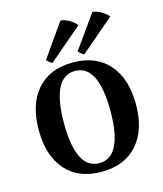

<svg xmlns="http://www.w3.org/2000/svg" viewBox="-112 -820 781 918"><g transform="rotate(-15 278.5 -361.0)"><path d="M278 14Q164 14 101 -57.5Q38 -129 38 -256Q38 -384 101 -455.5Q164 -527 278 -527Q392 -527 455.5 -455.5Q519 -384 519 -256Q519 -129 455.5 -57.5Q392 14 278 14ZM278 -29Q336 -29 364.5 -87Q393 -145 393 -256Q393 -369 364.5 -427Q336 -485 278 -485Q220 -485 191.5 -427Q163 -369 163 -256Q163 -145 191.5 -87Q220 -29 278 -29ZM351 -692 185 -550Q178 -552 169 -560Q160 -568 158 -571L274 -736Q292 -735 315 -722.5Q338 -710 351 -692ZM509 -693 342 -550Q336 -552 326.5 -560.5Q317 -569 315 -572L432 -736Q450 -735 472.5 -722.5Q495 -710 509 -693Z"/></g></svg>

Font: Arima SemiBold
Style: Regular
Weight: 600
Designer: Joana Correia and Natanael Gama
Foundry: NDISCOVER
Version: Version 1.101;gftools[0.9.23]